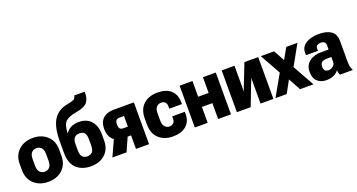

<svg xmlns="http://www.w3.org/2000/svg" viewBox="-45 -1317 3580 1927"><g transform="rotate(-20 1745.5 -353.0)"><path d="M15.6 -192.4Q15.6 -99.6 74.2 -44.9Q132.8 9.8 226.6 9.8Q320.3 9.8 378.9 -44.9Q437.5 -99.6 437.5 -192.4V-257.3Q437.5 -348.6 378.9 -403.3Q320.3 -458 226.6 -458Q133.3 -458 74.5 -403.3Q15.6 -348.6 15.6 -257.3ZM154.3 -260.7Q154.3 -304.7 174.1 -326.9Q193.8 -349.1 226.6 -349.1Q259.3 -349.1 279.1 -326.9Q298.8 -304.7 298.8 -260.7V-186.5Q298.8 -143.1 279.1 -120.4Q259.3 -97.7 226.6 -97.7Q194.3 -97.7 174.3 -120.4Q154.3 -143.1 154.3 -186.5Z M609.9 -254.4Q609.9 -299.3 629.2 -320.3Q648.4 -341.3 684.1 -341.3Q718.3 -341.3 735.8 -320.6Q753.4 -299.8 753.4 -254.4V-187.5Q753.4 -139.6 734.9 -118.2Q716.3 -96.7 681.2 -96.7Q646.5 -96.7 628.2 -118.2Q609.9 -139.6 609.9 -187ZM717.3 -450.7Q668 -450.7 631.6 -432.6Q595.2 -414.6 576.7 -384.3H572.8Q576.7 -474.6 610.8 -506.1Q645 -537.6 722.2 -550.3Q818.4 -566.4 848.9 -605.7Q879.4 -645 876 -715.8H763.7Q763.7 -697.3 751.2 -683.6Q738.8 -669.9 672.9 -657.7Q568.4 -638.7 519.8 -561.3Q471.2 -483.9 471.2 -330.6V-211.4Q471.2 -96.2 530 -43.2Q588.9 9.8 681.2 9.8Q775.9 9.8 834.2 -43.7Q892.6 -97.2 892.6 -189.5V-253.4Q892.6 -346.7 845.2 -398.7Q797.9 -450.7 717.3 -450.7Z M1063.5 0 1141.6 -176.3 994.1 -180.2 912.1 0ZM1164.1 0H1303.7V-446.3H1088.4Q1014.6 -446.3 973.4 -408Q932.1 -369.6 932.1 -296.9Q932.1 -227.5 968 -187.5Q1003.9 -147.5 1072.3 -143.6L1092.8 -144.5H1164.1ZM1116.2 -238.3Q1089.8 -238.3 1079.1 -251.7Q1068.4 -265.1 1068.4 -295.4Q1068.4 -324.2 1078.9 -337.9Q1089.4 -351.6 1116.2 -351.6H1164.1V-238.3Z M1351.1 -192.9Q1351.1 -95.2 1408.7 -42.7Q1466.3 9.8 1557.1 9.8Q1647.5 9.8 1699 -33.4Q1750.5 -76.7 1752 -153.8V-182.6H1617.2V-156.2Q1617.2 -126 1600.6 -111.1Q1584 -96.2 1558.6 -96.2Q1529.3 -96.2 1509.5 -118.7Q1489.7 -141.1 1489.7 -187V-261.7Q1489.7 -309.6 1510 -329.8Q1530.3 -350.1 1559.1 -350.1Q1583.5 -350.1 1599.4 -335.9Q1615.2 -321.8 1616.2 -292.5V-265.1H1752L1751 -296.9Q1746.1 -374.5 1697 -416.3Q1647.9 -458 1556.2 -458Q1465.8 -458 1408.4 -406.2Q1351.1 -354.5 1351.1 -256.8Z M1792.5 -446.3V0H1929.7V-169.4H2041.5V0H2178.7V-446.3H2041.5V-278.8H1929.7V-446.3Z M2241.7 0H2389.2L2473.1 -218.8Q2483.4 -239.7 2485.8 -248.8Q2488.3 -257.8 2494.6 -273.4H2495.1Q2494.6 -256.8 2494.6 -245.6Q2494.6 -234.4 2494.6 -219.7V0H2631.8V-446.3H2484.4L2399.9 -230Q2390.1 -208.5 2387.5 -199Q2384.8 -189.5 2378.4 -173.3H2377Q2377.9 -189.9 2378.2 -201.4Q2378.4 -212.9 2378.4 -228V-446.3H2241.7Z M2782.2 -226.6 2801.8 -191.4 2815.4 -184.6 2845.2 -130.4 2872.6 -180.7 2905.8 -186.5 2930.7 -231 2911.6 -264.6 2897.5 -272 2865.7 -329.6 2834.5 -274.4 2805.7 -267.6ZM2659.7 -446.3 2782.2 -226.6 2653.8 0H2773.9L2845.2 -130.4L2916.5 0H3059.6L2930.7 -231L3050.8 -446.3H2931.6L2865.7 -329.6L2801.8 -446.3Z M3065.4 -128.4Q3065.4 -61.5 3103 -27.8Q3140.6 5.9 3200.7 5.9Q3245.1 5.9 3280.8 -12.2Q3316.4 -30.3 3328.6 -52.7Q3330.6 -38.6 3334 -24.2Q3337.4 -9.8 3342.8 0H3478V-7.3Q3468.3 -22.9 3463.6 -46.1Q3459 -69.3 3459 -96.7V-314Q3459 -390.1 3412.4 -423.3Q3365.7 -456.5 3280.8 -456.5Q3195.3 -456.5 3141.8 -422.1Q3088.4 -387.7 3088.9 -327.6V-300.8L3216.8 -300.3V-326.7Q3216.8 -348.1 3232.7 -357.9Q3248.5 -367.7 3271 -367.7Q3295.9 -367.7 3308.8 -355.7Q3321.8 -343.8 3321.8 -319.8V-276.4H3242.2Q3162.6 -276.4 3114 -237.5Q3065.4 -198.7 3065.4 -128.4ZM3202.1 -135.7Q3202.1 -170.4 3221.4 -183.3Q3240.7 -196.3 3274.4 -196.3H3321.8V-142.1Q3321.8 -115.2 3299.1 -98.1Q3276.4 -81.1 3251.5 -81.1Q3229 -81.1 3215.6 -92.8Q3202.1 -104.5 3202.1 -135.7Z"/></g></svg>

Font: Roboto Flex Super Cond Bold
Style: Regular
Weight: 700
Width: 3
Designer: Berlow after Robertson
Foundry: Google
Version: Version 3.000